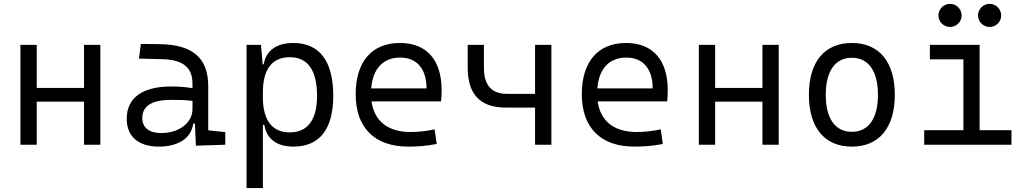

<svg xmlns="http://www.w3.org/2000/svg" viewBox="-20 -750 5313 995"><path d="M415.5 0H500V-517.6H415.5V-294.4H170.4V-517.6H85.9V0H170.4V-223.1H415.5Z M995.1 4.9 1147.5 0V-65.4L1059.1 -74.7V-303.7C1059.1 -447.3 980.5 -518.6 810.5 -521L710 -522.5L700.2 -446.3L816.9 -443.4C925.8 -441.4 977.5 -403.3 977.5 -315.9V-293C946.3 -298.8 909.2 -301.8 867.7 -301.8C718.3 -301.8 636.7 -243.7 636.7 -134.3C636.7 -42.5 697.3 9.8 803.2 9.8C902.3 9.8 971.7 -33.2 981.4 -109.4H990.2ZM977.5 -227.1V-184.1C977.5 -120.1 916.5 -60.5 814.5 -60.5C752.9 -60.5 717.3 -88.9 717.3 -138.7C717.3 -200.7 767.6 -232.4 865.2 -232.4C902.8 -232.4 941.9 -232.4 977.5 -227.1Z M1257.8 224.6H1342.3V-103H1350.1C1359.9 -32.7 1412.6 9.8 1500.5 9.8C1636.2 9.8 1707 -80.6 1707 -253.9C1707 -433.6 1635.7 -527.3 1499.5 -527.3C1413.1 -527.3 1357.9 -487.3 1346.7 -416.5H1341.3L1332.5 -517.6H1257.8ZM1342.3 -246.1V-271.5C1342.3 -391.1 1390.1 -453.6 1482.4 -453.6C1574.7 -453.6 1623 -385.3 1623 -253.9C1623 -128.9 1574.7 -64 1481.9 -64C1390.1 -64 1342.3 -126.5 1342.3 -246.1Z M2095.7 9.8C2138.7 9.8 2189.9 6.8 2243.2 -3.9L2232.4 -79.6C2190.9 -70.8 2148.4 -65.9 2107.4 -65.9C1991.2 -65.9 1919.9 -121.6 1905.3 -224.6H2265.6C2267.6 -241.7 2268.6 -261.2 2268.6 -283.2C2268.6 -440.4 2189.9 -527.3 2052.7 -527.3C1906.7 -527.3 1823.2 -429.7 1823.2 -261.7C1823.2 -87.4 1921.9 9.8 2095.7 9.8ZM1903.8 -292C1911.6 -394 1965.8 -451.7 2053.7 -451.7C2139.6 -451.7 2190.4 -394 2190.4 -292Z M2601.1 -192.4H2752.9V0H2837.4V-517.6H2752.9V-263.7H2607.4C2527.3 -263.7 2487.8 -308.6 2487.8 -398.9V-517.6H2403.8V-398.9C2403.8 -261.2 2468.8 -192.4 2601.1 -192.4Z M3267.6 9.8C3310.5 9.8 3361.8 6.8 3415 -3.9L3404.3 -79.6C3362.8 -70.8 3320.3 -65.9 3279.3 -65.9C3163.1 -65.9 3091.8 -121.6 3077.1 -224.6H3437.5C3439.5 -241.7 3440.4 -261.2 3440.4 -283.2C3440.4 -440.4 3361.8 -527.3 3224.6 -527.3C3078.6 -527.3 2995.1 -429.7 2995.1 -261.7C2995.1 -87.4 3093.8 9.8 3267.6 9.8ZM3075.7 -292C3083.5 -394 3137.7 -451.7 3225.6 -451.7C3311.5 -451.7 3362.3 -394 3362.3 -292Z M3931.2 0H4015.6V-517.6H3931.2V-294.4H3686V-517.6H3601.6V0H3686V-223.1H3931.2Z M4394.5 9.8C4535.6 9.8 4617.2 -87.9 4617.2 -258.8C4617.2 -429.7 4535.6 -527.3 4394.5 -527.3C4253.4 -527.3 4171.9 -429.7 4171.9 -258.8C4171.9 -87.9 4253.4 9.8 4394.5 9.8ZM4394.5 -66.9C4308.1 -66.9 4259.3 -136.2 4259.3 -258.8C4259.3 -381.3 4308.1 -450.7 4394.5 -450.7C4481 -450.7 4529.8 -381.3 4529.8 -258.8C4529.8 -136.2 4481 -66.9 4394.5 -66.9Z M4769.5 0H5221.7V-75.2H5056.6V-517.6H4798.8V-442.4H4972.7V-75.2H4769.5ZM4903.3 -610.4C4936.5 -610.4 4963.4 -636.7 4963.4 -669.9C4963.4 -703.1 4936.5 -730 4903.3 -730C4870.1 -730 4843.3 -703.1 4843.3 -669.9C4843.3 -636.7 4870.1 -610.4 4903.3 -610.4ZM5108.4 -610.4C5141.6 -610.4 5168.5 -636.7 5168.5 -669.9C5168.5 -703.1 5141.6 -730 5108.4 -730C5075.2 -730 5048.3 -703.1 5048.3 -669.9C5048.3 -636.7 5075.2 -610.4 5108.4 -610.4Z"/></svg>

Font: Cascadia Code SemiLight
Style: Regular
Weight: 350
Monospace: yes
Designer: Aaron Bell
Foundry: Saja Typeworks
Version: Version 2404.023